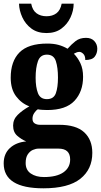

<svg xmlns="http://www.w3.org/2000/svg" viewBox="-27 -785 547 1040"><path d="M208 235Q-7 235 -7 100Q-7 48 26.5 17Q60 -14 115 -19Q89 -30 66.5 -49.5Q44 -69 44 -105Q44 -138 68.5 -162.5Q93 -187 132 -209Q89 -225 60 -263.5Q31 -302 31 -364Q31 -453 78.5 -501Q126 -549 229 -549Q263 -549 289 -542Q315 -535 339 -521Q360 -545 382.5 -562.5Q405 -580 439 -580Q468 -580 484 -562.5Q500 -545 500 -521Q500 -496 486 -478Q472 -460 435 -460Q435 -483 424 -493.5Q413 -504 403 -504Q394 -504 386.5 -500.5Q379 -497 373 -494Q394 -473 408.5 -442.5Q423 -412 423 -369Q423 -289 376.5 -239Q330 -189 229 -189Q219 -189 202.5 -190Q186 -191 178 -193Q168 -187 158.5 -173Q149 -159 149 -142Q149 -124 161 -116.5Q173 -109 190 -109H294Q385 -109 429 -68.5Q473 -28 473 43Q473 132 408 183.5Q343 235 208 235ZM227 -248Q264 -248 275.5 -280Q287 -312 287 -365Q287 -419 275.5 -454Q264 -489 227 -489Q191 -489 178.5 -453.5Q166 -418 166 -364Q166 -313 178.5 -280.5Q191 -248 227 -248ZM211 174Q280 174 316.5 148.5Q353 123 353 79Q353 20 290 20H182Q167 20 151 27Q135 34 123.5 51Q112 68 112 98Q112 136 140 155Q168 174 211 174ZM225 -606Q176 -606 143.5 -630Q111 -654 94 -691Q77 -728 76 -765H142Q149 -729 171 -713Q193 -697 225 -697Q257 -697 278.5 -713Q300 -729 307 -765H372Q372 -728 355 -691Q338 -654 305.5 -630Q273 -606 225 -606Z"/></svg>

Font: Noto Serif Thai Condensed ExtraBold
Style: Regular
Weight: 800
Width: 3
Designer: Monotype Design Team
Foundry: Monotype Imaging Inc.
Version: Version 2.002; ttfautohint (v1.8.4.7-5d5b)